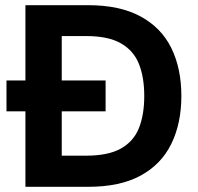

<svg xmlns="http://www.w3.org/2000/svg" viewBox="-20 -720 763 740"><path d="M5 -291V-410H387V-291ZM78 0V-700H320Q442 -700 522 -656.5Q602 -613 640.5 -534.5Q679 -456 679 -350Q679 -245 640.5 -166Q602 -87 522.5 -43.5Q443 0 320 0ZM218 -120H312Q397 -120 446 -147.5Q495 -175 515.5 -226.5Q536 -278 536 -350Q536 -422 515.5 -473.5Q495 -525 446 -553Q397 -581 312 -581H218Z"/></svg>

Font: DM Sans 20pt ExtraBold
Style: Regular
Weight: 800
Version: Version 4.004;gftools[0.9.30]